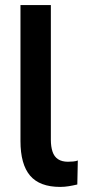

<svg xmlns="http://www.w3.org/2000/svg" viewBox="-20 -725 337 755"><path d="M216.5 10Q136 10 98.2 -34.5Q60.5 -79 60.5 -170.5V-705H180V-175.5Q180 -148.5 186.5 -128.8Q193 -109 208.2 -99Q223.5 -89 247 -89Q257 -89 268 -90Q279 -91 286 -94L284 0.5Q267 4.5 250.5 7.2Q234 10 216.5 10Z"/></svg>

Font: Nunito Sans 12pt ExtraLight SemiCondensed
Style: Regular
Weight: 200
Width: 4
Version: Version 3.101;gftools[0.9.27]